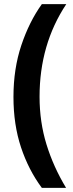

<svg xmlns="http://www.w3.org/2000/svg" viewBox="-20 -749 352 927"><path d="M45 -281Q45 -417 83 -530.5Q121 -644 182 -729H300Q171 -535 171 -282Q171 -160 204.5 -51.5Q238 57 299 158H182Q118 72 81.5 -37.5Q45 -147 45 -281Z"/></svg>

Font: Noto Sans Lao ExtraCondensed
Style: Bold
Weight: 700
Width: 2
Designer: Monotype Design Team
Foundry: Monotype Imaging Inc.
Version: Version 2.003; ttfautohint (v1.8.4.7-5d5b)